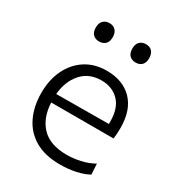

<svg xmlns="http://www.w3.org/2000/svg" viewBox="-173 -827 875 947"><g transform="rotate(30 264.0 -353.0)"><path d="M310 10Q223 10 166.2 -23.8Q109.5 -57.5 81.8 -116.5Q54 -175.5 54 -251Q54 -325.5 81.8 -383Q109.5 -440.5 160.2 -473.5Q211 -506.5 280.5 -506.5Q372.5 -506.5 425.8 -451.8Q479 -397 479 -295.5Q479 -259.5 475 -233.5H120Q124 -147.5 171.8 -97.8Q219.5 -48 315 -48Q351.5 -48 391.2 -56.8Q431 -65.5 466 -85L469.5 -24.5Q441 -8.5 399.2 0.8Q357.5 10 310 10ZM281.5 -452Q211 -452 169 -404.5Q127 -357 120.5 -282L419.5 -284Q419.5 -290 419.5 -296.5Q419.5 -374 381.2 -413Q343 -452 281.5 -452ZM381 -612Q360 -612 346.8 -625Q333.5 -638 333.5 -664Q333.5 -690 346.8 -703.2Q360 -716.5 382 -716.5Q404 -716.5 416.8 -702.8Q429.5 -689 429.5 -664Q429.5 -638 416.5 -625Q403.5 -612 381 -612ZM173 -612Q152 -612 138.8 -625Q125.5 -638 125.5 -664Q125.5 -690 139 -703.2Q152.5 -716.5 174 -716.5Q196 -716.5 209 -702.8Q222 -689 222 -664Q222 -638 209 -625Q196 -612 173 -612Z"/></g></svg>

Font: Commissioner Light
Style: Regular
Weight: 300
Designer: Kostas Bartsokas
Foundry: Kostas Bartsokas
Version: Version 1.000; ttfautohint (v1.8.3)